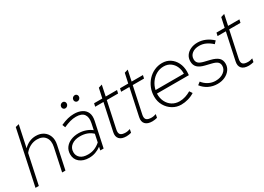

<svg xmlns="http://www.w3.org/2000/svg" viewBox="-12 -1423 2957 2148"><g transform="rotate(-30 1467.0 -349.5)"><path d="M16 0 165 -700 210 -711 151 -433Q219 -502 308 -502Q364 -502 404 -476Q444 -450 461.5 -404Q479 -358 466 -297L403 0H360L422 -291Q439 -369 405 -415Q371 -461 300 -461Q253 -461 211 -439Q169 -417 140 -379L59 0Z M706 10Q631 10 585 -28Q539 -66 539 -130Q539 -179 564.5 -214.5Q590 -250 635 -269.5Q680 -289 736 -289Q783 -289 827 -274Q871 -259 903 -233L920 -314Q935 -385 906.5 -424Q878 -463 804 -463Q766 -463 728 -452.5Q690 -442 643 -421L628 -459Q679 -482 720 -492Q761 -502 800 -502Q858 -502 899.5 -481.5Q941 -461 959 -420.5Q977 -380 964 -318L896 0H853L862 -43Q828 -18 789 -4Q750 10 706 10ZM714 -29Q760 -29 799 -45Q838 -61 873 -92L894 -192Q833 -251 732 -251Q667 -251 624.5 -219.5Q582 -188 582 -132Q582 -87 615.5 -58Q649 -29 714 -29ZM750 -603Q737 -603 727 -613Q717 -623 717 -638Q717 -655 729 -667Q741 -679 758 -679Q772 -679 781.5 -669Q791 -659 791 -645Q791 -627 779 -615Q767 -603 750 -603ZM907 -603Q894 -603 884 -613Q874 -623 874 -638Q874 -655 886 -667Q898 -679 915 -679Q929 -679 938.5 -669Q948 -659 948 -645Q948 -627 936 -615Q924 -603 907 -603Z M1187 10Q1125 10 1097 -20.5Q1069 -51 1081 -106L1155 -452H1048L1057 -492H1163L1190 -616L1236 -630L1207 -492H1353L1344 -452H1198L1126 -115Q1116 -70 1134 -50.5Q1152 -31 1203 -31Q1214 -31 1226.5 -33.5Q1239 -36 1259 -42L1250 1Q1234 5 1218.5 7.5Q1203 10 1187 10Z M1522 10Q1460 10 1432 -20.5Q1404 -51 1416 -106L1490 -452H1383L1392 -492H1498L1525 -616L1571 -630L1542 -492H1688L1679 -452H1533L1461 -115Q1451 -70 1469 -50.5Q1487 -31 1538 -31Q1549 -31 1561.5 -33.5Q1574 -36 1594 -42L1585 1Q1569 5 1553.5 7.5Q1538 10 1522 10Z M1896 10Q1836 10 1786 -20.5Q1736 -51 1706 -103Q1676 -155 1676 -219Q1676 -278 1696.5 -329Q1717 -380 1753 -419Q1789 -458 1837 -480Q1885 -502 1939 -502Q1997 -502 2041 -473Q2085 -444 2110 -394Q2135 -344 2135 -280Q2135 -275 2134 -257.5Q2133 -240 2132 -234H1720Q1718 -176 1740.5 -130Q1763 -84 1804 -58Q1845 -32 1898 -32Q1937 -32 1974.5 -44Q2012 -56 2045 -76L2069 -40Q2032 -16 1986.5 -3Q1941 10 1896 10ZM1726 -276H2092Q2094 -326 2075.5 -367.5Q2057 -409 2021 -434.5Q1985 -460 1935 -460Q1884 -460 1841 -436Q1798 -412 1768 -370.5Q1738 -329 1726 -276Z M2364 12Q2304 12 2252.5 -13Q2201 -38 2166 -84L2201 -111Q2230 -73 2272 -51Q2314 -29 2363 -29Q2426 -29 2467.5 -60.5Q2509 -92 2509 -138Q2509 -170 2488.5 -188.5Q2468 -207 2418 -219L2344 -237Q2281 -252 2252 -281Q2223 -310 2223 -358Q2223 -401 2245 -433Q2267 -465 2306.5 -483.5Q2346 -502 2396 -502Q2447 -502 2495.5 -481.5Q2544 -461 2587 -421L2557 -389Q2519 -424 2479 -442.5Q2439 -461 2395 -461Q2337 -461 2302 -433Q2267 -405 2267 -360Q2267 -329 2286 -310Q2305 -291 2354 -279L2428 -261Q2493 -245 2523 -217Q2553 -189 2553 -140Q2553 -97 2528 -62.5Q2503 -28 2460.5 -8Q2418 12 2364 12Z M2768 10Q2706 10 2678 -20.5Q2650 -51 2662 -106L2736 -452H2629L2638 -492H2744L2771 -616L2817 -630L2788 -492H2934L2925 -452H2779L2707 -115Q2697 -70 2715 -50.5Q2733 -31 2784 -31Q2795 -31 2807.5 -33.5Q2820 -36 2840 -42L2831 1Q2815 5 2799.5 7.5Q2784 10 2768 10Z"/></g></svg>

Font: Red Hat Display
Style: Italic
Weight: 300
Italic angle: -12°
Designer: Pentagram, MCKL
Foundry: Pentagram, MCKL
Version: Version 1.023